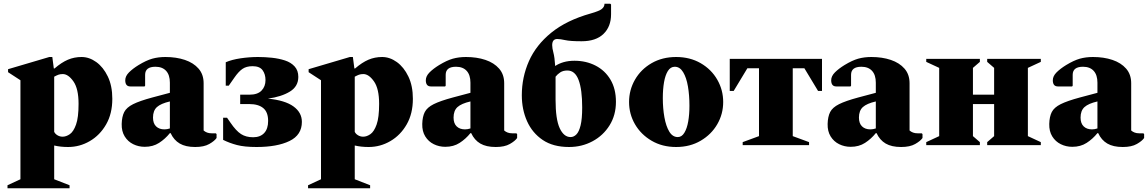

<svg xmlns="http://www.w3.org/2000/svg" viewBox="-20 -774 6122 1024"><path d="M20 230V214L89 182V-346L23 -389V-405L243 -470H259L267 -409H271Q308 -441 342 -455.5Q376 -470 415 -470Q456 -470 493.5 -443Q531 -416 555 -366Q579 -316 579 -247Q579 -168 546 -110.5Q513 -53 459 -21.5Q405 10 343 10Q323 10 304.5 8Q286 6 269 2V182L351 214V230ZM315 -379Q301 -379 291.5 -375.5Q282 -372 269 -365V-71Q274 -60 286.5 -52.5Q299 -45 314 -45Q333 -45 352.5 -58.5Q372 -72 385.5 -109.5Q399 -147 399 -220Q399 -301 371.5 -340Q344 -379 315 -379Z M752 9Q719 9 690.5 -5Q662 -19 645 -46.5Q628 -74 629 -113Q630 -152 642.5 -176.5Q655 -201 690 -218.5Q725 -236 792 -254L886 -279V-333Q886 -374 866 -396Q846 -418 809 -418Q754 -418 754 -375V-317L751 -313H675Q648 -313 648 -346Q648 -368 668 -388Q688 -408 719 -427Q760 -452 792 -461Q824 -470 862 -470Q920 -470 966 -454.5Q1012 -439 1039 -408Q1066 -377 1066 -330V-78Q1074 -71 1084.5 -67Q1095 -63 1109 -63H1131L1135 -59V-38Q1124 -22 1096 -6Q1068 10 1021 10Q970 10 938.5 -8.5Q907 -27 890 -64H886Q861 -33 828.5 -12Q796 9 752 9ZM796 -147Q796 -116 812.5 -100Q829 -84 857 -84Q871 -84 886 -89V-233Q838 -222 817 -203Q796 -184 796 -147Z M1330 -42Q1368 -42 1389 -64.5Q1410 -87 1410 -129Q1410 -176 1384 -197.5Q1358 -219 1310 -219H1261V-269H1310Q1354 -269 1375 -291Q1396 -313 1396 -347Q1396 -378 1380.5 -399.5Q1365 -421 1327 -421Q1294 -421 1273 -406.5Q1252 -392 1230 -360L1200 -317H1184V-442Q1216 -456 1263 -463Q1310 -470 1356 -470Q1393 -470 1430.5 -466Q1468 -462 1500 -451.5Q1532 -441 1551.5 -419.5Q1571 -398 1571 -364Q1571 -313 1526 -285.5Q1481 -258 1409 -248Q1500 -239 1545 -206.5Q1590 -174 1590 -124Q1590 -54 1524 -22Q1458 10 1348 10Q1284 10 1244 -0.5Q1204 -11 1170 -28V-146H1191L1209 -120Q1239 -76 1265.5 -59Q1292 -42 1330 -42Z M1623 230V214L1692 182V-346L1626 -389V-405L1846 -470H1862L1870 -409H1874Q1911 -441 1945 -455.5Q1979 -470 2018 -470Q2059 -470 2096.5 -443Q2134 -416 2158 -366Q2182 -316 2182 -247Q2182 -168 2149 -110.5Q2116 -53 2062 -21.5Q2008 10 1946 10Q1926 10 1907.5 8Q1889 6 1872 2V182L1954 214V230ZM1918 -379Q1904 -379 1894.5 -375.5Q1885 -372 1872 -365V-71Q1877 -60 1889.5 -52.5Q1902 -45 1917 -45Q1936 -45 1955.5 -58.5Q1975 -72 1988.5 -109.5Q2002 -147 2002 -220Q2002 -301 1974.5 -340Q1947 -379 1918 -379Z M2355 9Q2322 9 2293.5 -5Q2265 -19 2248 -46.5Q2231 -74 2232 -113Q2233 -152 2245.5 -176.5Q2258 -201 2293 -218.5Q2328 -236 2395 -254L2489 -279V-333Q2489 -374 2469 -396Q2449 -418 2412 -418Q2357 -418 2357 -375V-317L2354 -313H2278Q2251 -313 2251 -346Q2251 -368 2271 -388Q2291 -408 2322 -427Q2363 -452 2395 -461Q2427 -470 2465 -470Q2523 -470 2569 -454.5Q2615 -439 2642 -408Q2669 -377 2669 -330V-78Q2677 -71 2687.5 -67Q2698 -63 2712 -63H2734L2738 -59V-38Q2727 -22 2699 -6Q2671 10 2624 10Q2573 10 2541.5 -8.5Q2510 -27 2493 -64H2489Q2464 -33 2431.5 -12Q2399 9 2355 9ZM2399 -147Q2399 -116 2415.5 -100Q2432 -84 2460 -84Q2474 -84 2489 -89V-233Q2441 -222 2420 -203Q2399 -184 2399 -147Z M3204 -754H3235L3239 -750V-698Q3239 -632 3198.5 -593Q3158 -554 3082 -554Q3021 -554 2994.5 -560Q2968 -566 2952 -566Q2925 -566 2925 -533Q2925 -517 2931.5 -493Q2938 -469 2941 -422Q2960 -435 2986 -442.5Q3012 -450 3044 -450Q3106 -450 3156.5 -424Q3207 -398 3236 -349Q3265 -300 3265 -231Q3265 -160 3231 -105.5Q3197 -51 3140 -20.5Q3083 10 3015 10Q2930 10 2874.5 -27.5Q2819 -65 2791 -127.5Q2763 -190 2763 -266Q2763 -362 2801 -448Q2839 -534 2920.5 -600Q3002 -666 3130 -702Q3176 -715 3190 -726.5Q3204 -738 3204 -754ZM2943 -242Q2943 -138 2965 -90.5Q2987 -43 3023 -43Q3040 -43 3054 -57Q3068 -71 3076.5 -105.5Q3085 -140 3085 -201Q3085 -296 3066 -347Q3047 -398 3006 -398Q2983 -398 2968 -388Q2953 -378 2943 -365Z M3586 10Q3512 10 3455 -23.5Q3398 -57 3366.5 -111.5Q3335 -166 3335 -230Q3335 -294 3366.5 -349Q3398 -404 3455 -437Q3512 -470 3586 -470Q3660 -470 3717 -437Q3774 -404 3805.5 -349Q3837 -294 3837 -230Q3837 -166 3805.5 -111.5Q3774 -57 3717 -23.5Q3660 10 3586 10ZM3595 -43Q3616 -43 3630 -66Q3644 -89 3650.5 -126.5Q3657 -164 3657 -210Q3657 -266 3649 -313Q3641 -360 3623.5 -389Q3606 -418 3579 -418Q3556 -418 3542 -395.5Q3528 -373 3521.5 -335.5Q3515 -298 3515 -251Q3515 -196 3523.5 -148.5Q3532 -101 3549.5 -72Q3567 -43 3595 -43Z M3872 -289V-460H4364V-289H4343L4270 -410H4208V-48L4295 -16V0H3941V-16L4028 -48V-410H3966L3893 -289Z M4517 9Q4484 9 4455.5 -5Q4427 -19 4410 -46.5Q4393 -74 4394 -113Q4395 -152 4407.5 -176.5Q4420 -201 4455 -218.5Q4490 -236 4557 -254L4651 -279V-333Q4651 -374 4631 -396Q4611 -418 4574 -418Q4519 -418 4519 -375V-317L4516 -313H4440Q4413 -313 4413 -346Q4413 -368 4433 -388Q4453 -408 4484 -427Q4525 -452 4557 -461Q4589 -470 4627 -470Q4685 -470 4731 -454.5Q4777 -439 4804 -408Q4831 -377 4831 -330V-78Q4839 -71 4849.5 -67Q4860 -63 4874 -63H4896L4900 -59V-38Q4889 -22 4861 -6Q4833 10 4786 10Q4735 10 4703.5 -8.5Q4672 -27 4655 -64H4651Q4626 -33 4593.5 -12Q4561 9 4517 9ZM4561 -147Q4561 -116 4577.5 -100Q4594 -84 4622 -84Q4636 -84 4651 -89V-233Q4603 -222 4582 -203Q4561 -184 4561 -147Z M4989 -412 4920 -444V-460H5206V-444L5169 -412V-269H5282V-412L5245 -444V-460H5531V-444L5462 -412V-48L5531 -16V0H5245V-16L5282 -48V-219H5169V-48L5206 -16V0H4920V-16L4989 -48Z M5699 9Q5666 9 5637.5 -5Q5609 -19 5592 -46.5Q5575 -74 5576 -113Q5577 -152 5589.5 -176.5Q5602 -201 5637 -218.5Q5672 -236 5739 -254L5833 -279V-333Q5833 -374 5813 -396Q5793 -418 5756 -418Q5701 -418 5701 -375V-317L5698 -313H5622Q5595 -313 5595 -346Q5595 -368 5615 -388Q5635 -408 5666 -427Q5707 -452 5739 -461Q5771 -470 5809 -470Q5867 -470 5913 -454.5Q5959 -439 5986 -408Q6013 -377 6013 -330V-78Q6021 -71 6031.5 -67Q6042 -63 6056 -63H6078L6082 -59V-38Q6071 -22 6043 -6Q6015 10 5968 10Q5917 10 5885.5 -8.5Q5854 -27 5837 -64H5833Q5808 -33 5775.5 -12Q5743 9 5699 9ZM5743 -147Q5743 -116 5759.5 -100Q5776 -84 5804 -84Q5818 -84 5833 -89V-233Q5785 -222 5764 -203Q5743 -184 5743 -147Z"/></svg>

Font: Spectral ExtraBold
Style: Regular
Weight: 800
Designer: Jean-Baptiste Levee
Foundry: Production Type
Version: Version 2.001